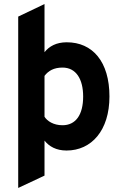

<svg xmlns="http://www.w3.org/2000/svg" viewBox="-20 -732 611 949"><path d="M309 12C432 12 521 -87 521 -255C521 -428 437 -523 310 -523C258 -523 223 -503 200 -474V-712L70 -650V197L200 136V-37C223 -8 258 12 309 12ZM289 -113C244 -113 213 -134 200 -155V-357C219 -382 246 -398 289 -398C356 -398 391 -341 391 -255C391 -164 354 -113 289 -113Z"/></svg>

Font: Overpass ExtraBold
Style: Regular
Weight: 800
Designer: Delve Withrington, Thomas Jockin
Foundry: Delve Fonts
Version: Version 3.000;DELV;Overpass